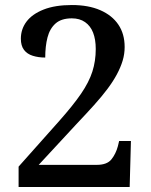

<svg xmlns="http://www.w3.org/2000/svg" viewBox="-20 -744 599 764"><path d="M54 0V-81L216 -263Q271 -325 302.5 -371Q334 -417 347.5 -459Q361 -501 361 -549Q361 -587 350.5 -614Q340 -641 318.5 -656Q297 -671 266 -671Q224 -671 201 -650.5Q178 -630 169 -595Q160 -560 160 -515Q133 -515 110.5 -522Q88 -529 75.5 -545.5Q63 -562 63 -590Q63 -628 85.5 -658Q108 -688 153.5 -706Q199 -724 266 -724Q332 -724 379 -703.5Q426 -683 451 -646Q476 -609 476 -557Q476 -529 468 -502.5Q460 -476 445 -448Q430 -420 407.5 -390Q385 -360 354 -325.5Q323 -291 284 -250L134 -88H365Q406 -88 423.5 -110Q441 -132 449 -162L454 -183H501L496 0Z"/></svg>

Font: Noto Serif Armenian Medium
Style: Regular
Weight: 500
Version: Version 2.007